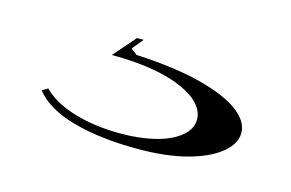

<svg xmlns="http://www.w3.org/2000/svg" viewBox="-44 -85 586 386"><g transform="rotate(15 249.0 107.5)"><path d="M261 215Q182 215 125.5 199Q69 183 44 151L56 144Q79 168 122.5 181Q166 194 220 194Q258 194 289.5 186.5Q321 179 341 163.5Q361 148 361 127Q361 111 348.5 96.5Q336 82 310.5 70.5Q285 59 248 52.5Q211 46 162 46L202 0H216L197 23L210 33Q290 37 344.5 51Q399 65 426.5 85.5Q454 106 454 130Q454 153 430 172.5Q406 192 363 203.5Q320 215 261 215Z"/></g></svg>

Font: Kalnia Expanded Light
Style: Regular
Weight: 300
Width: 7
Designer: Frida Medrano
Foundry: Frida Medrano
Version: Version 1.105